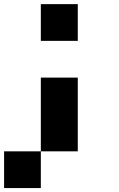

<svg xmlns="http://www.w3.org/2000/svg" viewBox="-20 -740 580 939"><path d="M179.7 -719.7Q240.2 -719.7 360.4 -719.7Q360.4 -660.2 360.4 -540Q299.8 -540 179.7 -540Q179.7 -599.6 179.7 -719.7ZM0 0Q59.6 0 179.7 0Q179.7 59.6 179.7 179.7Q120.1 179.7 0 179.7Q0 120.1 0 0ZM179.7 -360.4Q240.2 -360.4 360.4 -360.4Q360.4 -240.2 360.4 0Q299.8 0 179.7 0Q179.7 -120.1 179.7 -360.4Z"/></svg>

Font: Pixelfont
Style: 5 px
Weight: 400
Designer: Eugene Lysy
Version: Version 1.0.2 (beta)